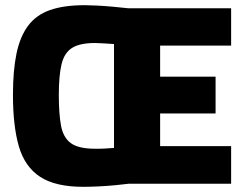

<svg xmlns="http://www.w3.org/2000/svg" viewBox="-20 -709 939 741"><path d="M301 12Q194 12 135 -26.5Q76 -65 53 -143.5Q30 -222 30 -343Q30 -436 43.5 -501.5Q57 -567 88 -609Q119 -651 172.5 -670Q226 -689 307 -689Q325 -689 354.5 -687.5Q384 -686 417 -683Q450 -680 476 -677H872V-533H598V-413H812V-271H598V-145H872V0H478Q455 3 423 6Q391 9 358.5 10.5Q326 12 301 12ZM347 -135Q353 -135 362.5 -135Q372 -135 382.5 -135.5Q393 -136 402.5 -137Q412 -138 420 -138V-539Q415 -539 404.5 -540Q394 -541 382 -541.5Q370 -542 360.5 -542.5Q351 -543 346 -543Q288 -543 258 -524Q228 -505 217.5 -461Q207 -417 207 -342Q207 -270 215.5 -224Q224 -178 253.5 -156.5Q283 -135 347 -135Z"/></svg>

Font: Cairo Play Black
Style: Regular
Weight: 900
Version: Version 3.119